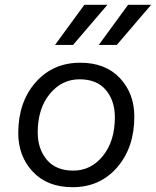

<svg xmlns="http://www.w3.org/2000/svg" viewBox="-20 -770 649 799"><path d="M209 -583 331 -750H427L284 -583ZM391 -583 513 -750H609L466 -583ZM282 9Q177 9 116.5 -55.5Q56 -120 56 -216Q56 -345 128 -427Q200 -509 314 -509Q419 -509 479 -445Q539 -381 539 -285Q539 -156 467.5 -73.5Q396 9 282 9ZM285 -60Q359 -60 408.5 -121.5Q458 -183 458 -282Q458 -351 420.5 -395.5Q383 -440 311 -440Q237 -440 187 -379Q137 -318 137 -219Q137 -150 175 -105Q213 -60 285 -60Z"/></svg>

Font: Elaine Sans
Style: Italic
Weight: 400
Italic angle: -13°
Designer: Wei Huang
Foundry: Wei Huang
Version: Version 2.001;December 24, 2019;FontCreator 12.0.0.2547 64-b